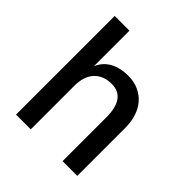

<svg xmlns="http://www.w3.org/2000/svg" viewBox="-193 -843 977 977"><g transform="rotate(45 295.5 -355.0)"><path d="M75 0V-710H181V-455Q202 -501 243 -522.5Q284 -544 337 -544Q381 -544 414 -529Q447 -514 470 -487.5Q493 -461 504.5 -424Q516 -387 516 -342V0H410V-314Q410 -455 309 -455Q250 -455 215.5 -418.5Q181 -382 181 -312V0Z"/></g></svg>

Font: Geist Med
Style: Regular
Weight: 400
Designer: Basement.studio, Andrés Briganti, Mateo Zaragoza
Foundry: Basement.studio, Vercel, Andrés Briganti, Guido Ferreyra, Mateo Zaragoza
Version: Version 1.401